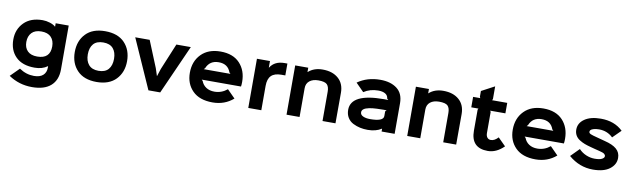

<svg xmlns="http://www.w3.org/2000/svg" viewBox="-52 -1508 7978 2422"><g transform="rotate(10 3936.5 -297.0)"><path d="M549 -334Q549 -409 507 -453Q465 -497 383 -497Q301 -497 259 -452.5Q217 -408 217 -334Q217 -260 259.5 -218Q302 -176 383 -176Q549 -176 549 -334ZM541 -630H708V-68Q708 68 625.5 141.5Q543 215 385 215Q219 215 85 124L197 12Q285 72 385 72Q461 72 501 36.5Q541 1 541 -62V-80H539Q474 -32 375 -32Q218 -32 134 -115Q50 -198 50 -336Q50 -467 135.5 -553.5Q221 -640 374 -640Q420 -640 467 -625Q514 -610 539 -587H541Z M1344 -315Q1344 -399 1302.5 -447.5Q1261 -496 1176 -496Q1091 -496 1049.5 -448Q1008 -400 1008 -315Q1008 -231 1050 -182Q1092 -133 1176 -133Q1261 -133 1302.5 -181.5Q1344 -230 1344 -315ZM1511 -315Q1511 -172 1424 -81Q1337 10 1176 10Q1014 10 927.5 -80.5Q841 -171 841 -315Q841 -459 927.5 -549.5Q1014 -640 1175 -640Q1338 -640 1424.5 -549.5Q1511 -459 1511 -315Z M2087 -630H2272L1991 0H1840L1560 -630H1745L1883 -292L1914 -197H1916L1947 -292Z M2481 -384H2823L2807 -400Q2771 -503 2653 -503Q2538 -503 2496 -400ZM2986 -310Q2986 -277 2982 -250H2479L2494 -234Q2512 -185 2555.5 -156.5Q2599 -128 2662 -128Q2753 -128 2826 -188L2927 -86Q2816 10 2662 10Q2494 10 2405 -79.5Q2316 -169 2316 -310Q2316 -456 2406 -548Q2496 -640 2653 -640Q2814 -640 2900 -547.5Q2986 -455 2986 -310Z M3508 -637V-485H3458Q3370 -485 3328 -443Q3286 -401 3286 -312V0H3119V-630H3286V-546H3288Q3345 -637 3471 -637Z M4237 -391 4236 0H4070V-375Q4070 -438 4042.5 -467Q4015 -496 3931 -496Q3860 -496 3818 -462.5Q3776 -429 3776 -368V0H3609V-631H3776V-576H3778Q3849 -640 3960 -640Q4087 -640 4162 -574Q4237 -508 4237 -391Z M4827 -257 4843 -273Q4837 -274 4805 -274Q4752 -274 4718 -272Q4660 -270 4619 -261Q4530 -243 4530 -194Q4530 -161 4566 -144.5Q4602 -128 4655 -128Q4827 -128 4827 -197ZM4994 -391V1H4827V-35H4825Q4755 11 4649 11Q4598 11 4551.5 1Q4505 -9 4461 -31Q4417 -53 4390.5 -95.5Q4364 -138 4364 -196Q4364 -406 4785 -406Q4835 -406 4841 -405L4824 -421Q4821 -460 4787.5 -480.5Q4754 -501 4697 -501Q4592 -501 4512 -448L4409 -552Q4532 -639 4699 -639Q4833 -639 4913.5 -577Q4994 -515 4994 -391Z M5783 -391 5782 0H5616V-375Q5616 -438 5588.5 -467Q5561 -496 5477 -496Q5406 -496 5364 -462.5Q5322 -429 5322 -368V0H5155V-631H5322V-576H5324Q5395 -640 5506 -640Q5633 -640 5708 -574Q5783 -508 5783 -391Z M6295 -183 6393 -85Q6297 10 6187 10Q5972 10 5972 -212V-481L5980 -496H5888V-630H5980L5972 -645V-720L6139 -809V-645L6130 -630H6325V-496H6130L6139 -481V-212Q6139 -174 6156 -153.5Q6173 -133 6202 -133Q6249 -133 6295 -183Z M6617 -384H6959L6943 -400Q6907 -503 6789 -503Q6674 -503 6632 -400ZM7122 -310Q7122 -277 7118 -250H6615L6630 -234Q6648 -185 6691.5 -156.5Q6735 -128 6798 -128Q6889 -128 6962 -188L7063 -86Q6952 10 6798 10Q6630 10 6541 -79.5Q6452 -169 6452 -310Q6452 -456 6542 -548Q6632 -640 6789 -640Q6950 -640 7036 -547.5Q7122 -455 7122 -310Z M7823 -188Q7823 -103 7748 -46Q7673 11 7534 11Q7360 11 7222 -108L7329 -216Q7368 -174 7422 -151Q7476 -128 7531 -128Q7596 -128 7625.5 -144Q7655 -160 7655 -181Q7655 -198 7639 -210.5Q7623 -223 7573 -235Q7566 -236 7516.5 -249Q7467 -262 7460 -264Q7414 -276 7379.5 -289Q7345 -302 7311 -323.5Q7277 -345 7259 -377Q7241 -409 7241 -450Q7241 -534 7317 -586.5Q7393 -639 7524 -639Q7699 -639 7807 -534L7703 -431Q7630 -502 7525 -502Q7482 -502 7454 -493Q7426 -484 7417.5 -473.5Q7409 -463 7409 -452Q7409 -434 7432.5 -423.5Q7456 -413 7520 -397Q7554 -389 7621 -370Q7723 -345 7773 -301.5Q7823 -258 7823 -188Z"/></g></svg>

Font: Sinkin Sans 700 Bold
Style: Bold
Weight: 700
Designer: Keith Bates
Foundry: K-Type
Version: Sinkin Sans (version 1.0)  by Keith Bates   •   © 2014   www